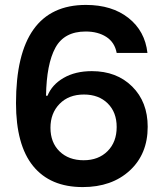

<svg xmlns="http://www.w3.org/2000/svg" viewBox="-20 -751 662 780"><path d="M316 9Q184 9 114.5 -76.5Q45 -162 45 -332Q45 -731 329 -731Q435 -731 502 -678Q569 -625 579 -536H454Q446 -579 412 -601Q378 -623 328 -623Q241 -623 205 -557Q169 -491 167 -362H173Q191 -407 238.5 -434.5Q286 -462 353 -462Q454 -462 517 -399.5Q580 -337 580 -236Q580 -125 507 -58Q434 9 316 9ZM320 -100Q380 -100 417 -137Q454 -174 454 -235Q454 -295 417.5 -331Q381 -367 321 -367Q259 -367 222 -329Q185 -291 185 -232Q185 -172 222 -136Q259 -100 320 -100Z"/></svg>

Font: Mona Sans SemiBold
Style: Regular
Weight: 600
Designer: Deni Anggara
Foundry: GitHub
Version: Version 2.000;Glyphs 3.2.3 (3260)